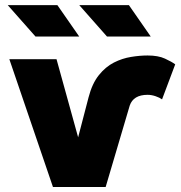

<svg xmlns="http://www.w3.org/2000/svg" viewBox="-20 -743 719 763"><path d="M495.6 -323.7 399.9 0H190.4L17.1 -507.8H204.6L290.5 -197.3L332 -356.4Q346.2 -411.1 372.8 -444.3Q399.4 -477.5 432.6 -494.4Q465.8 -511.2 500.7 -516.8Q535.6 -522.5 566.4 -522.5Q608.9 -522.5 635.7 -510Q662.6 -497.6 676.3 -487.3L624 -348.1Q614.7 -355 598.4 -360.6Q582 -366.2 566.4 -366.2Q510.3 -366.2 495.6 -323.7ZM121.1 -597.7 10.7 -722.7H208L294.9 -597.7ZM405.3 -597.7 294.9 -722.7H492.2L579.1 -597.7Z"/></svg>

Font: Giphurs Black
Style: Regular
Weight: 900
Version: Version 0.920; ttfautohint (v1.8.4.7-5d5b)